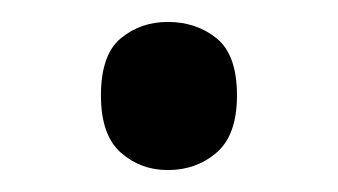

<svg xmlns="http://www.w3.org/2000/svg" viewBox="-20 -440 308 175"><path d="M72 -353Q72 -390 90 -405Q108 -420 133 -420Q159 -420 177.5 -405Q196 -390 196 -353Q196 -317 177.5 -301Q159 -285 133 -285Q108 -285 90 -301Q72 -317 72 -353Z"/></svg>

Font: Noto Sans Tifinagh Air
Style: Regular
Weight: 400
Designer: JamraPatel
Foundry: JamraPatel LLC
Version: Version 2.006; ttfautohint (v1.8.4.7-5d5b)